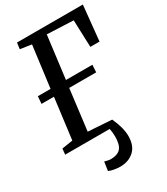

<svg xmlns="http://www.w3.org/2000/svg" viewBox="-234 -844 1023 1177"><g transform="rotate(-30 277.5 -255.0)"><path d="M178 218 187 156Q197 159 209.5 161.5Q222 164 231 164Q277 164 299.5 140Q322 116 322 56Q322 29 316 0H1L5 -41L82 -53L119 -342H31L35 -394H125L163 -687L83 -699L89 -743H555L530 -495H465L458 -687L272 -695L234 -394H421L418 -342H227L191 -53L358 -42Q394 36 394 94Q394 163 355.5 198Q317 233 257 233Q238 233 215.5 229Q193 225 178 218Z"/></g></svg>

Font: Koeln Type Serif
Style: Italic
Weight: 400
Italic angle: -8°
Designer: Eben Sorkin
Foundry: Eben Sorkin
Version: Version 2.002